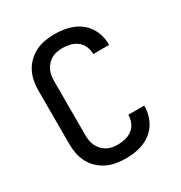

<svg xmlns="http://www.w3.org/2000/svg" viewBox="-175 -870 950 1005"><g transform="rotate(-30 300.0 -367.5)"><path d="M297 8Q268 8 239 3Q210 -2 184 -14.5Q158 -27 136.5 -47.5Q115 -68 101.5 -93.5Q88 -119 82.5 -148Q77 -177 77 -206V-529Q77 -558 82.5 -587Q88 -616 101.5 -641.5Q115 -667 136.5 -687.5Q158 -708 184 -720.5Q210 -733 239 -738Q268 -743 297 -743Q324 -743 351 -739Q378 -735 403.5 -725Q429 -715 450.5 -698.5Q472 -682 487 -659Q502 -636 509.5 -609.5Q517 -583 517 -556V-551H421V-554Q421 -577 411.5 -598.5Q402 -620 383.5 -634Q365 -648 342.5 -653.5Q320 -659 297 -659Q280 -659 263 -656Q246 -653 231 -644.5Q216 -636 204.5 -623.5Q193 -611 185.5 -595.5Q178 -580 175.5 -563Q173 -546 173 -529V-206Q173 -189 175.5 -172Q178 -155 185.5 -139.5Q193 -124 204.5 -111.5Q216 -99 231 -90.5Q246 -82 263 -79Q280 -76 297 -76Q320 -76 342.5 -81.5Q365 -87 383.5 -101Q402 -115 411.5 -136.5Q421 -158 421 -181V-184H517V-179Q517 -152 509.5 -125.5Q502 -99 487 -76Q472 -53 450.5 -36.5Q429 -20 403.5 -10Q378 0 351 4Q324 8 297 8Z"/></g></svg>

Font: Iosevka Medium Extended
Style: Regular
Weight: 500
Width: 7
Monospace: yes
Designer: Belleve Invis
Foundry: Belleve Invis
Version: Version 32.5.0; ttfautohint (v1.8.4)